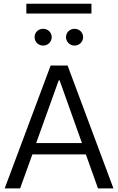

<svg xmlns="http://www.w3.org/2000/svg" viewBox="-20 -1037 650 1057"><path d="M125 -1016.6V-962.4H483.4V-1016.6ZM452.6 -187 519.5 0H604.5L352.1 -676.3H258.8L5.9 0H90.8L158.2 -187ZM308.1 -594.7 431.2 -249.5H179.2L303.2 -594.7ZM170.4 -832.5C170.4 -807.1 190.4 -786.1 217.3 -786.1C244.1 -786.1 264.6 -807.1 264.6 -832.5C264.6 -858.4 244.1 -878.4 217.3 -878.4C190.4 -878.4 170.4 -858.4 170.4 -832.5ZM343.3 -832.5C343.3 -807.1 364.3 -786.1 390.1 -786.1C417 -786.1 437.5 -807.1 437.5 -832.5C437.5 -858.4 417 -878.4 390.1 -878.4C364.3 -878.4 343.3 -858.4 343.3 -832.5Z"/></svg>

Font: Estedad Regular
Style: Regular
Weight: 400
Designer: Amin Abedi
Version: Version 7.3